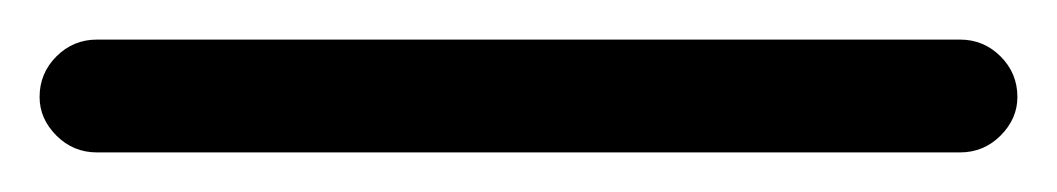

<svg xmlns="http://www.w3.org/2000/svg" viewBox="-20 43 534 97"><path d="M465 120H29Q17 120 8.5 111.5Q0 103 0 92Q0 80 8.5 71.5Q17 63 29 63H465Q477 63 485.5 71.5Q494 80 494 92Q494 103 485.5 111.5Q477 120 465 120Z"/></svg>

Font: Hoogli Medium
Style: Regular
Weight: 500
Designer: Anand Singh Naorem
Foundry: Brand New Type
Version: Version 1.00 b007